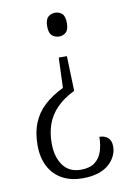

<svg xmlns="http://www.w3.org/2000/svg" viewBox="-83 -593 570 835"><g transform="rotate(-10 201.5 -175.0)"><path d="M243 -191Q194 -167 164 -136Q134 -105 120.5 -67Q107 -29 107 17Q107 77 134 114.5Q161 152 213 152Q252 152 274.5 135Q297 118 306.5 89Q316 60 316 25Q339 25 353.5 37.5Q368 50 368 77Q368 98 358.5 118Q349 138 330.5 154.5Q312 171 283 180.5Q254 190 214 190Q163 190 125 169.5Q87 149 66 109.5Q45 70 45 15Q45 -41 62 -83Q79 -125 113 -156.5Q147 -188 197 -212L202 -345H238ZM220 -540Q238 -540 250.5 -528.5Q263 -517 263 -487Q263 -458 250.5 -446.5Q238 -435 220 -435Q202 -435 189 -446.5Q176 -458 176 -487Q176 -517 189 -528.5Q202 -540 220 -540Z"/></g></svg>

Font: Noto Serif Ethiopic Condensed Light
Style: Regular
Weight: 300
Width: 3
Designer: Monotype Design Team
Foundry: Monotype Imaging Inc.
Version: Version 2.102